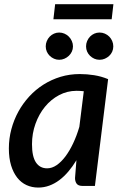

<svg xmlns="http://www.w3.org/2000/svg" viewBox="-20 -860 556 888"><path d="M367.5 -438Q359 -439 350.8 -439.5Q342.5 -440 334 -440Q291 -440 253.2 -420Q215.5 -400 187.8 -366Q160 -332 144 -287.2Q128 -242.5 128 -193Q128 -136 146.2 -108.8Q164.5 -81.5 198 -81.5Q220.5 -81.5 242 -96.2Q263.5 -111 282.8 -136.8Q302 -162.5 318.5 -197.5Q335 -232.5 347 -273.5ZM333.5 -119Q316 -90 296.2 -66.8Q276.5 -43.5 254.5 -27Q232.5 -10.5 208 -1.5Q183.5 7.5 157 7.5Q127.5 7.5 102.5 -4Q77.5 -15.5 59.5 -38.5Q41.5 -61.5 31.2 -95.2Q21 -129 21 -173.5Q21 -219 32.5 -262.2Q44 -305.5 65 -343.8Q86 -382 115.5 -414Q145 -446 181.5 -469Q218 -492 260.2 -504.8Q302.5 -517.5 349 -517.5Q382.5 -517.5 415.5 -512.2Q448.5 -507 480 -494L419 0H362.5Q342 0 334.5 -10.5Q327 -21 327 -36.5ZM235 -840.5H504.5L496.5 -771H227ZM317.5 -645.5Q317.5 -632.5 312.2 -621.2Q307 -610 298.2 -601.8Q289.5 -593.5 278 -588.5Q266.5 -583.5 253.5 -583.5Q241 -583.5 229.8 -588.5Q218.5 -593.5 210 -601.8Q201.5 -610 196.5 -621.2Q191.5 -632.5 191.5 -645.5Q191.5 -658.5 196.5 -670.2Q201.5 -682 210 -690.8Q218.5 -699.5 229.8 -704.5Q241 -709.5 253.5 -709.5Q266.5 -709.5 278 -704.5Q289.5 -699.5 298.2 -690.8Q307 -682 312.2 -670.2Q317.5 -658.5 317.5 -645.5ZM504 -645.5Q504 -632.5 499 -621.2Q494 -610 485.2 -601.8Q476.5 -593.5 465 -588.5Q453.5 -583.5 440.5 -583.5Q427.5 -583.5 416.2 -588.5Q405 -593.5 396.5 -601.8Q388 -610 383 -621.2Q378 -632.5 378 -645.5Q378 -658.5 383 -670.2Q388 -682 396.5 -690.8Q405 -699.5 416.2 -704.5Q427.5 -709.5 440.5 -709.5Q453.5 -709.5 465 -704.5Q476.5 -699.5 485.2 -690.8Q494 -682 499 -670.2Q504 -658.5 504 -645.5Z"/></svg>

Font: Lato SemiBold
Style: Italic
Weight: 600
Italic angle: -7°
Designer: Lukasz Dziedzic with Adam Twardoch and Botio Nikoltchev
Foundry: tyPoland Lukasz Dziedzic
Version: Version 2.015; 2015-08-06; http://www.latofonts.com/